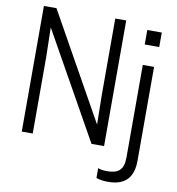

<svg xmlns="http://www.w3.org/2000/svg" viewBox="-103 -872 1080 1174"><g transform="rotate(10 437.5 -284.5)"><path d="M74 0ZM585 0H507L138 -658L142 -477V0H74V-780H152L520 -122L517 -303V-780H585ZM647 211Q602 211 573 200V139Q594 148 630 148Q683 148 707.5 124.5Q732 101 732 44V-530H802V53Q802 211 647 211ZM812 -655H722V-745H812Z"/></g></svg>

Font: Tanohe Sans
Style: Regular
Weight: 400
Designer: Village Type and Design LLC & Cristiano Sobral
Foundry: Cooper Hewitt Smithsonian Design Museum
Version: Version 1.00;September 29, 2021;FontCreator 13.0.0.2655 64-b